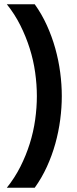

<svg xmlns="http://www.w3.org/2000/svg" viewBox="-20 -731 361 901"><path d="M12 150Q49 104 75.5 51.5Q102 -1 119.5 -56.5Q137 -112 145 -169Q153 -226 153 -280Q153 -334 145 -391Q137 -448 119.5 -503.5Q102 -559 75.5 -612Q49 -665 12 -711H143Q176 -665 200 -612Q224 -559 239.5 -503.5Q255 -448 262.5 -391Q270 -334 270 -280Q270 -226 262.5 -169Q255 -112 239.5 -56.5Q224 -1 200 51.5Q176 104 143 150Z"/></svg>

Font: CyStack Display SemiBold
Style: Regular
Weight: 600
Designer: Weizhong Zhang
Foundry: 本地遙控
Version: Version 1.000;Glyphs 3.1.2 (3151)